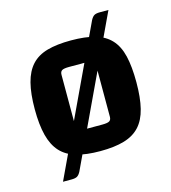

<svg xmlns="http://www.w3.org/2000/svg" viewBox="-106 -688 783 878"><g transform="rotate(-15 285.5 -249.5)"><path d="M286 12Q219 12 173 -1.5Q127 -15 99 -45.5Q71 -76 58 -126.5Q45 -177 45 -250Q45 -324 58 -374.5Q71 -425 99 -455.5Q127 -486 173 -499Q219 -512 286 -512Q353 -512 399 -499Q445 -486 473.5 -455.5Q502 -425 514 -374.5Q526 -324 526 -250Q526 -177 513.5 -126.5Q501 -76 473 -45.5Q445 -15 399 -1.5Q353 12 286 12ZM204 -103H325Q350 -103 359 -108.5Q368 -114 368 -129V-397H247Q222 -397 213 -391.5Q204 -386 204 -371ZM168 78Q160 93 151 98Q142 103 125 103H84L404 -577Q412 -592 421 -597Q430 -602 447 -602H488Z"/></g></svg>

Font: Changa SemiBold
Style: Regular
Weight: 600
Designer: Eduardo Rodriguez Tunni
Foundry: Eduardo Rodriguez Tunni
Version: Version 3.002; ttfautohint (v1.8.2)